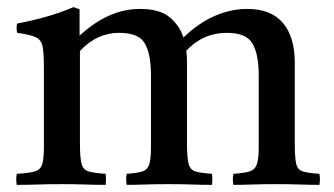

<svg xmlns="http://www.w3.org/2000/svg" viewBox="-20 -517 936 538"><path d="M634 1Q631 -15 634 -30Q664 -32 679 -36.5Q694 -41 699.5 -56Q705 -71 705 -104V-306Q705 -365 687.5 -395Q670 -425 616 -425Q549 -425 502 -375Q504 -359 504 -341V-114Q504 -75 508.5 -58Q513 -41 528 -36.5Q543 -32 574 -30Q576 -15 574 1Q546 1 518 0Q490 -1 452 -1Q415 -1 387.5 0Q360 1 335 1Q332 -15 335 -30Q364 -32 378.5 -36.5Q393 -41 398 -56Q403 -71 403 -104V-306Q403 -365 386 -395Q369 -425 314 -425Q251 -425 204 -374V-114Q204 -75 208.5 -58Q213 -41 228.5 -36.5Q244 -32 276 -30Q278 -15 276 1Q248 1 218.5 0Q189 -1 151 -1Q115 -1 86 0Q57 1 27 1Q24 -15 27 -30Q61 -32 77 -36.5Q93 -41 98 -56Q103 -71 103 -104V-328Q103 -367 99.5 -386Q96 -405 80.5 -412.5Q65 -420 28 -425Q25 -439 28 -451Q70 -459 109 -470Q148 -481 186 -497L203 -491V-417Q284 -492 372 -492Q427 -492 455 -469Q483 -446 494 -412Q537 -453 582 -472.5Q627 -492 673 -492Q739 -492 772.5 -453Q806 -414 806 -341V-114Q806 -75 810 -58Q814 -41 829 -36.5Q844 -32 875 -30Q878 -15 875 1Q847 1 819 0Q791 -1 754 -1Q716 -1 687.5 0Q659 1 634 1Z"/></svg>

Font: Castoro
Style: Regular
Weight: 400
Designer: John Hudson
Foundry: Tiro Typeworks Ltd.
Version: Version 2.04